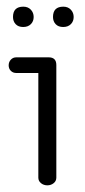

<svg xmlns="http://www.w3.org/2000/svg" viewBox="-20 -546 256 576"><path d="M149 -13Q149 -3 141 3.5Q133 10 122 10Q111 10 103 3.5Q95 -3 95 -13V-327H29Q19 -327 12.5 -333.5Q6 -340 6 -350Q6 -360 12.5 -367Q19 -374 29 -374H126Q149 -374 149 -351ZM19 -495Q19 -526 50 -526Q64 -526 72.5 -517Q81 -508 81 -495Q81 -482 72.5 -473.5Q64 -465 49.5 -465Q35 -465 27 -473.5Q19 -482 19 -495ZM139 -495Q139 -526 170 -526Q184 -526 192.5 -517Q201 -508 201 -495Q201 -482 192.5 -473.5Q184 -465 169.5 -465Q155 -465 147 -473.5Q139 -482 139 -495Z"/></svg>

Font: Flamenco
Style: Regular
Weight: 400
Designer: Luciano Vergara
Foundry: Luciano Vergara
Version: Version 1.003